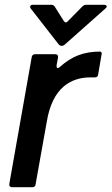

<svg xmlns="http://www.w3.org/2000/svg" viewBox="-20 -784 467 804"><path d="M31 0Q24 0 21 -4Q18 -8 19 -14L113 -546Q116 -557 127 -557H211Q218 -557 221 -553Q224 -549 223 -543L217 -511V-507Q217 -499 222 -499Q226 -499 231 -504Q269 -538 309 -553Q349 -568 398 -568Q403 -568 405 -564Q407 -560 405 -554L391 -472Q390 -460 377 -460H359Q293 -460 248 -423Q193 -377 176 -275L129 -12Q128 0 115 0ZM225 -599 109 -748Q106 -753 106 -755Q106 -759 109 -761.5Q112 -764 117 -764H195Q205 -764 210 -755L246 -698Q251 -690 256 -690Q259 -690 264 -695L325 -757Q332 -764 341 -764H415Q420 -764 423.5 -762Q427 -760 427 -757Q427 -753 421 -748L252 -598Q246 -592 238 -592Q231 -592 225 -599Z"/></svg>

Font: Open Sauce Two Medium Italic
Style: Regular
Weight: 500
Italic angle: -10°
Designer: Alfredo Marco Pradil
Foundry: Creative Sauce Fz LLC
Version: Version 1.477